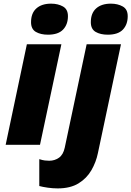

<svg xmlns="http://www.w3.org/2000/svg" viewBox="-20 -797 723 1057"><path d="M244.1 -606Q204.1 -606 177.5 -621.3Q150.9 -636.7 150.9 -674.8Q150.9 -724.6 180.2 -750.7Q209.5 -776.9 261.2 -776.9Q298.8 -776.9 326.4 -761.5Q354 -746.1 354 -708Q354 -662.1 327.1 -634Q300.3 -606 244.1 -606ZM11.2 0 127.9 -553.2H317.9L200.2 0ZM573.2 -606Q533.2 -606 506.6 -621.3Q480 -636.7 480 -674.8Q480 -724.6 509.3 -750.7Q538.6 -776.9 590.3 -776.9Q627.9 -776.9 655.5 -761.5Q683.1 -746.1 683.1 -708Q683.1 -662.1 656.5 -634Q629.9 -606 573.2 -606ZM297.4 240.2Q271 240.2 242.2 236.1Q213.4 231.9 196.3 227.1V79.1Q214.4 85 226.6 86.4Q238.8 87.9 251 87.9Q281.2 87.9 304.7 71.3Q328.1 54.7 336.4 16.1L457 -553.2H646L519 45.9Q508.8 95.7 483.2 140.1Q457.5 184.6 412.4 212.4Q367.2 240.2 297.4 240.2Z"/></svg>

Font: Open Sans ExtraBold
Style: Italic
Weight: 800
Italic angle: -12°
Designer: Monotype Design Team
Foundry: Monotype Imaging Inc.
Version: Version 3.000; ttfautohint (v1.8.4)